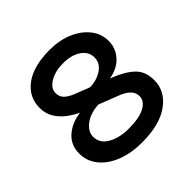

<svg xmlns="http://www.w3.org/2000/svg" viewBox="-171 -812 981 981"><g transform="rotate(-45 319.0 -321.5)"><path d="M318.5 13.5Q238 13.5 177.5 -11Q117 -35.5 83.8 -77.8Q50.5 -120 50.5 -173.5Q50.5 -234.5 93 -272.2Q135.5 -310 201.5 -318.5Q171 -332.5 141.2 -354.8Q111.5 -377 92 -408.5Q72.5 -440 72.5 -481.5Q72.5 -560.5 137 -608Q201.5 -655.5 318.5 -655.5Q388.5 -655.5 444 -632Q499.5 -608.5 532 -567.2Q564.5 -526 564.5 -473Q564.5 -423.5 530.2 -384.2Q496 -345 432.5 -334L441 -331Q511.5 -303.5 549.5 -267.5Q587.5 -231.5 587.5 -168Q587.5 -89 517.2 -37.8Q447 13.5 318.5 13.5ZM255 -403 330 -374Q380.5 -375.5 417 -400.5Q453.5 -425.5 453.5 -466Q453.5 -507.5 416 -533Q378.5 -558.5 318.5 -558.5Q261.5 -558.5 222.5 -535.2Q183.5 -512 183.5 -477.5Q183.5 -450 202 -433Q220.5 -416 255 -403ZM161.5 -183.5Q161.5 -137 207.2 -110.8Q253 -84.5 318.5 -84.5Q397.5 -84.5 437 -106.5Q476.5 -128.5 476.5 -162.5Q476.5 -190 456.8 -209Q437 -228 402 -241L296.5 -282Q236 -278 198.8 -249.5Q161.5 -221 161.5 -183.5Z"/></g></svg>

Font: Karla SemiBold
Style: Regular
Weight: 600
Designer: Jonathan Pinhorn
Version: Version 2.004; ttfautohint (v1.8.4.7-5d5b);gftools[0.9.33]